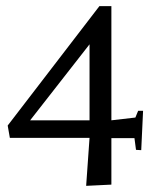

<svg xmlns="http://www.w3.org/2000/svg" viewBox="-20 -527 515 624"><path d="M12 -79 5 -119 303 -507H342V-136L420 -145L429 -167H445L439 -39L422 -40L417 -78H342V73L260 77L271 -79ZM78 -136H271V-383Z"/></svg>

Font: Balthazar
Style: Regular
Weight: 400
Designer: Dario Manuel Muhafara
Foundry: Dario Manuel Muhafara
Version: Version 1.000